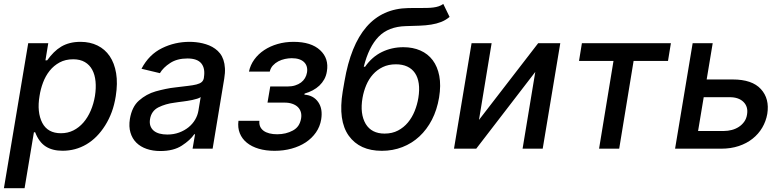

<svg xmlns="http://www.w3.org/2000/svg" viewBox="-28 -769 4051 993"><path d="M117.9 -545.5H221.6L207 -457H215.9Q232.6 -480.1 250.4 -497.9Q268.1 -515.6 288.7 -527.9Q309.3 -540.1 333.8 -546.3Q358.3 -552.6 388.5 -552.6Q437.5 -552.6 476.2 -533.6Q514.9 -514.6 539.4 -478.5Q563.9 -442.5 572.6 -390.3Q581.3 -338.1 570.7 -271.7Q563.6 -226.6 549.9 -189.6Q536.2 -152.7 516 -120.4Q475.1 -55.4 418.9 -22.4Q362.6 10.7 295.5 10.7Q242.5 10.7 207.9 -11.9Q173.3 -34.4 153.8 -84.9H147.4L99.1 204.5H-7.8ZM190.7 -133.5Q218.8 -79.9 287.3 -79.9Q322.4 -79.9 351.7 -94.6Q381 -109.4 403.4 -135.3Q425.8 -161.2 441.1 -196.6Q456.3 -231.9 463.1 -272.7Q469.5 -313.2 466.1 -348Q462.7 -382.8 449 -408.2Q435.4 -433.6 410.9 -448Q386.4 -462.4 350.5 -462.4Q310.4 -462.4 280.2 -446Q250 -429.7 228.7 -402.9Q207.4 -376.1 194.6 -342Q181.8 -307.9 176.5 -272.7Q162.3 -188.9 190.7 -133.5Z M643.8 -154.1Q649.1 -185.4 660.7 -209Q672.2 -232.6 690.7 -248.9Q729 -282.7 777.3 -296.5Q802.9 -303.6 828.3 -308.9Q853.7 -314.3 880.3 -317.1Q917.6 -321.7 944.1 -324.8Q970.5 -327.8 988.1 -332.2Q1005.7 -336.6 1014.9 -344.5Q1024.1 -352.3 1026.6 -366.5V-369Q1034.1 -415.1 1013.3 -440.9Q992.5 -466.6 941.4 -466.6Q888.1 -466.6 852.3 -443.2Q816.1 -419.7 799 -390.6L703.8 -413.4Q742.5 -487.2 810.4 -520.2Q876.4 -552.6 952.4 -552.6Q968.4 -552.6 985.6 -550.8Q1002.8 -549 1020.1 -544.9Q1037.3 -540.8 1053.8 -534.1Q1070.3 -527.3 1084.5 -517Q1099.1 -506.7 1110.1 -492.5Q1121.1 -478.3 1127.5 -459.3Q1133.9 -440.3 1135.3 -416.2Q1136.7 -392 1131.7 -362.2L1071.7 0H968L980.8 -74.6H976.6Q956.3 -44.4 912.6 -16Q869.7 12.1 801.1 12.1Q762.4 12.1 730.5 1.1Q698.5 -9.9 677.2 -31.1Q655.9 -52.2 646.7 -83.3Q637.4 -114.3 643.8 -154.1ZM837.4 -73.2Q870.4 -73.2 898.3 -83.5Q926.1 -93.8 947.1 -110.8Q968 -127.8 981.2 -150.2Q994.3 -172.6 998.2 -196.7L1009.9 -267Q1004.3 -262.4 992.4 -258.7Q980.5 -255 967 -252Q953.5 -248.9 940.7 -247.2Q927.9 -245.4 920.5 -244.3Q905.5 -242.5 894.4 -240.9Q883.2 -239.3 874.3 -237.9Q850.9 -235.1 830.3 -229Q809.7 -223 791.2 -213.8Q754.6 -195 747.9 -152.7Q744.7 -133.2 749.8 -118.3Q755 -103.3 766.9 -93.2Q778.8 -83.1 796.9 -78.1Q815 -73.2 837.4 -73.2Z M1205.3 -144.2H1313.6Q1311.8 -127.5 1317.5 -114.5Q1323.2 -101.6 1335.2 -92.7Q1347.3 -83.8 1365.2 -79.2Q1383.2 -74.6 1405.5 -74.6Q1451.3 -74.6 1486.9 -94.1Q1505 -104 1515.1 -119.1Q1525.2 -134.2 1529.1 -155.5Q1532.3 -174 1527.9 -189.3Q1523.4 -204.5 1512.3 -215.4Q1501.1 -226.2 1483.8 -232.2Q1466.6 -238.3 1444.2 -238.3H1355.5L1369.7 -321.7H1458.5Q1480.8 -321.7 1498.4 -327.2Q1516 -332.7 1528.8 -342.3Q1541.5 -351.9 1549.4 -365.2Q1557.2 -378.6 1559.7 -393.8Q1562.5 -410.5 1558.6 -424.2Q1554.7 -437.9 1544.7 -447.6Q1534.8 -457.4 1518.8 -462.7Q1502.8 -468 1480.8 -468Q1464.1 -468 1445.8 -464.1Q1427.6 -460.2 1411.6 -451.9Q1395.6 -443.5 1383.5 -430.4Q1371.4 -417.3 1367.2 -398.8H1259.6Q1266.7 -432.9 1287.3 -461.3Q1307.9 -489.7 1338.4 -509.9Q1369 -530.2 1407.7 -541.4Q1446.4 -552.6 1490.1 -552.6Q1581.3 -552.6 1627.5 -509.6Q1674 -466.6 1662.6 -399.9Q1659.1 -377.1 1649 -358.8Q1638.8 -340.6 1623.8 -326.3Q1608.7 -312.1 1589.3 -301.8Q1570 -291.5 1547.6 -285.2L1546.2 -279.5Q1593.4 -276.3 1617.9 -240.8Q1630.3 -222.7 1633.9 -200.5Q1637.4 -178.3 1633.2 -151.6Q1627.1 -114.3 1606.2 -84.2Q1585.2 -54 1553.3 -32.8Q1521.3 -11.7 1480.1 -0.4Q1438.9 11 1392 11Q1346.6 11 1310 0.2Q1273.4 -10.7 1248.6 -30.9Q1223.7 -51.1 1212.2 -79.9Q1200.6 -108.7 1205.3 -144.2Z M1744.3 -294.7 1753.6 -348.7Q1785.5 -535.5 1867.5 -630.1Q1949.6 -724.8 2083.5 -727.3Q2098.4 -727.6 2113.3 -727.6Q2128.2 -727.6 2143.1 -727.6Q2163.4 -727.6 2180.8 -728Q2198.2 -728.3 2213.2 -730.3Q2228.3 -732.2 2241.1 -736.5Q2253.9 -740.8 2264.6 -748.6L2297.2 -681.5Q2276.6 -664.4 2253.4 -655.4Q2230.1 -646.3 2202.4 -641.9Q2174.7 -637.4 2142.2 -636.2Q2109.7 -634.9 2070.7 -633.9Q1981.2 -631.4 1930.4 -579.5Q1879.3 -527.3 1853.3 -423.7H1860.1Q1895.6 -474.8 1946.7 -499.8Q1997.9 -524.9 2058.2 -524.9Q2107.2 -524.9 2146.1 -507.8Q2185 -490.8 2209.9 -457.7Q2234.7 -424.7 2244 -376.2Q2253.2 -327.8 2242.9 -264.6Q2232.2 -201 2206 -150Q2179.7 -99.1 2141 -63.2Q2102.3 -27.3 2052.9 -8.2Q2003.6 11 1946.7 11Q1832 11 1775.9 -66.8Q1719.8 -145.2 1744.3 -294.7ZM1863.3 -128.2Q1893.8 -78.1 1960.9 -78.1Q2000.4 -78.1 2030.4 -93.9Q2060.4 -109.7 2081.9 -135.7Q2103.3 -161.6 2116.7 -194.8Q2130 -228 2135.7 -262.8Q2142.4 -304.3 2137.8 -336.6Q2133.2 -369 2118.1 -391.2Q2103 -413.4 2078.1 -424.9Q2053.3 -436.4 2019.5 -436.4Q1981.2 -436.4 1951.7 -422.2Q1922.2 -408 1900.9 -384.2Q1879.6 -360.4 1866.3 -329Q1853 -297.6 1846.9 -262.8Q1832.7 -180.4 1863.3 -128.2Z M2410.9 -545.5H2514.6L2449.2 -148.8L2755.3 -545.5H2869.7L2778.8 0H2674.7L2740.4 -397L2435 0H2320Z M2966.6 -453.8 2981.5 -545.5H3441.8L3426.8 -453.8H3248.9L3174.4 0H3070.3L3144.9 -453.8Z M3463.4 0 3554.3 -545.5H3658L3626.8 -358H3761.7Q3861.9 -358 3907.3 -308.2Q3952.8 -258.5 3940.3 -180Q3933.6 -141.7 3914.2 -108.8Q3894.9 -76 3864.3 -51.7Q3833.8 -27.3 3792.8 -13.7Q3751.8 0 3701.7 0ZM3582.4 -91.6H3716.6Q3736.5 -91.6 3756.4 -96.8Q3776.3 -101.9 3792.8 -112.6Q3809.3 -123.2 3820.8 -139.2Q3832.4 -155.2 3835.6 -176.8Q3842.3 -216.6 3817.5 -241.5Q3792.6 -266.3 3746.4 -266.3H3611.5Z"/></svg>

Font: Inter P Medium
Style: Italic
Weight: 500
Italic angle: 9.39999°
Designer: Rasmus Andersson
Foundry: rsms
Version: Version 3.018;git-588b23468